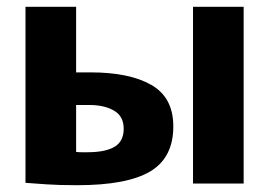

<svg xmlns="http://www.w3.org/2000/svg" viewBox="-20 -540 795 565"><path d="M207 5Q153 5 117.5 2.5Q82 0 55 -2V-520H204V-327H247Q361 -327 425.5 -290Q490 -253 490 -168Q490 -76 422 -35.5Q354 5 207 5ZM548 0V-520H697V0ZM237 -92Q290 -92 317 -108Q344 -124 344 -161Q344 -198 315.5 -214.5Q287 -231 243 -231H204V-93Q211 -92 219.5 -92Q228 -92 237 -92Z"/></svg>

Font: Murecho SemiBold
Style: Regular
Weight: 600
Designer: Neil Summerour
Foundry: Positype
Version: Version 1.010; ttfautohint (v1.8.3)